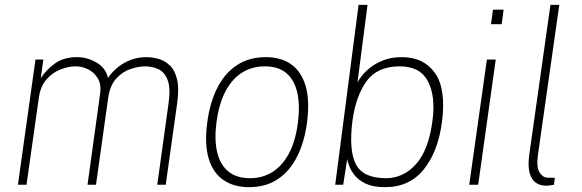

<svg xmlns="http://www.w3.org/2000/svg" viewBox="-20 -763 2403 793"><path d="M54 0 126.5 -517H159L148.5 -440Q170.5 -474.5 206.8 -500.8Q243 -527 298.5 -527Q340 -527 378.2 -505Q416.5 -483 426 -441Q454 -481.5 495.2 -504.2Q536.5 -527 584.5 -527Q608.5 -527 634.2 -520Q660 -513 681 -493.2Q702 -473.5 711.2 -435.5Q720.5 -397.5 711.5 -335L664.5 0H629.5L676 -335Q685 -397.5 673 -430.8Q661 -464 635.8 -476.5Q610.5 -489 579.5 -489Q552 -489 519.2 -478Q486.5 -467 460.5 -439Q434.5 -411 427 -360L376.5 0H341.5L393.5 -376Q399 -414 384.2 -439Q369.5 -464 344.2 -476.5Q319 -489 292.5 -489Q262.5 -489 229.8 -476.2Q197 -463.5 172 -435Q147 -406.5 140.5 -360L89.5 0Z M1008.5 10Q946.5 10 903.5 -19Q860.5 -48 842.2 -107.2Q824 -166.5 836 -257Q846.5 -338 876.8 -398.8Q907 -459.5 957.5 -493.2Q1008 -527 1078.5 -527Q1140 -527 1182 -497.8Q1224 -468.5 1242 -408.8Q1260 -349 1248 -257Q1237.5 -177 1207.5 -117Q1177.5 -57 1128 -23.5Q1078.5 10 1008.5 10ZM1013.5 -27Q1063.5 -27 1104.2 -52Q1145 -77 1172.8 -128Q1200.5 -179 1210.5 -257Q1219.5 -326.5 1208.2 -378.8Q1197 -431 1163.8 -460Q1130.5 -489 1073.5 -489Q1022.5 -489 981.2 -464Q940 -439 912.2 -387.5Q884.5 -336 874 -257Q865 -188 876.5 -136.2Q888 -84.5 922 -55.8Q956 -27 1013.5 -27Z M1570 10Q1521.5 10 1491.2 -4.2Q1461 -18.5 1444.8 -39Q1428.5 -59.5 1422 -78.2Q1415.5 -97 1414 -106L1397.5 0H1364.5L1461 -743H1498L1456.5 -423Q1461 -432 1474 -449Q1487 -466 1509.5 -484Q1532 -502 1564.5 -514.5Q1597 -527 1640 -527Q1730 -527 1776.5 -461.5Q1823 -396 1805.5 -260Q1790 -138.5 1731 -64.2Q1672 10 1570 10ZM1574 -27Q1646.5 -27 1698.8 -85.8Q1751 -144.5 1766.5 -266.5Q1779.5 -366.5 1747.2 -427.8Q1715 -489 1631 -489Q1539 -489 1494.8 -428.8Q1450.5 -368.5 1436 -266.5Q1420 -141.5 1450 -84.2Q1480 -27 1574 -27Z M1918 0 1991 -517H2027.5L1955 0ZM2008 -663 2016 -723H2060L2052 -663Z M2236.5 4Q2213 4 2197.5 -5.5Q2182 -15 2173.8 -32Q2165.5 -49 2163.8 -71.8Q2162 -94.5 2165.5 -121L2253.5 -743H2290L2201.5 -121Q2195 -71 2209 -50Q2223 -29 2242.5 -29H2271.5L2268 0Q2258.5 2 2249.8 3Q2241 4 2236.5 4Z"/></svg>

Font: Public Sans Thin
Style: Italic
Weight: 100
Italic angle: -8°
Designer: The Public Sans project authors (U.S. Web Design System). Libre Franklin designed by Pablo Impallari and Rodrigo Fuenzal
Version: Version 2.000